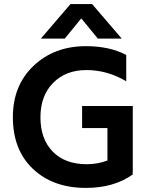

<svg xmlns="http://www.w3.org/2000/svg" viewBox="-20 -912 733 940"><path d="M378 -822 297 -723H180L325 -892H431L576 -723H459ZM630 -393V-69H629L630 -58Q538 8 400 8Q240 8 141.5 -85Q43 -178 43 -338Q43 -494 144.5 -590Q246 -686 401 -686Q516 -686 598 -643V-514Q506 -569 403 -569Q302 -569 240 -506Q178 -443 178 -338Q178 -231 238.5 -169.5Q299 -108 405 -108Q457 -108 506 -126V-285H382V-393Z"/></svg>

Font: Hind Semibold
Style: Regular
Weight: 600
Designer: Manushi Parikh, Satya Rajpurohit
Foundry: Indian Type Foundry
Version: Version 1.201;PS 1.0;hotconv 1.0.78;makeotf.lib2.5.61930; tt